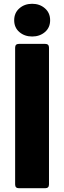

<svg xmlns="http://www.w3.org/2000/svg" viewBox="-20 -995 340 1015"><path d="M80 0Q60 0 60 -20V-743Q60 -763 80 -763H219Q239 -763 239 -743V-20Q239 0 219 0ZM55 -888Q55 -927 82.5 -951Q110 -975 150 -975Q190 -975 217.5 -951Q245 -927 245 -888Q245 -849 217.5 -825.5Q190 -802 150 -802Q110 -802 82.5 -825.5Q55 -849 55 -888Z"/></svg>

Font: Open Sauce Two Black
Style: Regular
Weight: 900
Designer: Alfredo Marco Pradil
Foundry: Creative Sauce Fz LLC
Version: Version 1.477